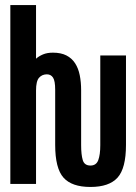

<svg xmlns="http://www.w3.org/2000/svg" viewBox="-20 -746 540 762"><path d="M339 -4Q265 -4 232 -41Q199 -78 199 -171V-390Q199 -425 190.5 -438Q182 -451 166 -451Q147 -451 135 -437.5Q123 -424 123 -387V-16H21V-726H123V-513Q134 -523 150.5 -530Q167 -537 190 -537Q222 -537 243.5 -526Q265 -515 278 -495Q291 -475 296.5 -447.5Q302 -420 302 -388V-170Q302 -132 308.5 -110.5Q315 -89 339 -89Q362 -89 370 -110.5Q378 -132 378 -170V-526H480V-171Q480 -78 446.5 -41Q413 -4 339 -4Z"/></svg>

Font: D2Coding ligature
Style: Bold
Weight: 700
Monospace: yes
Designer: Yong-Rak Park; Jeong-Hwan Yoon; Sang-Min Lee;
Foundry: NHN Corporation
Version: Version 1.3.2; Build 20180524